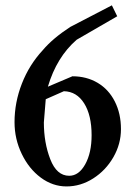

<svg xmlns="http://www.w3.org/2000/svg" viewBox="-20 -667 496 703"><path d="M409.2 -607.4 260.7 -521.5Q187.5 -458 155.3 -349.6L245.1 -387.7Q296.9 -387.7 337.4 -363.8Q377.9 -339.8 400.4 -295.4Q422.9 -251 422.9 -194.3Q422.9 -139.6 395 -91.3Q367.2 -43 321.3 -13.7Q275.4 15.6 223.6 15.6Q172.9 15.6 129.4 -16.6Q85.9 -48.8 59.6 -103.5Q33.2 -158.2 33.2 -219.7Q33.2 -292 60.1 -360.8Q86.9 -429.7 136.7 -483.4Q172.9 -526.4 237.3 -568.4L389.6 -647.5ZM147.5 -303.7 140.6 -218.8Q140.6 -144.5 164.1 -84Q187.5 -23.4 233.4 -23.4Q268.6 -23.4 292 -65.4Q315.4 -107.4 315.4 -171.9Q315.4 -245.1 288.1 -288.6Q260.7 -332 213.9 -333Z"/></svg>

Font: Comprehension Dark
Style: Regular
Weight: 700
Designer: Alfredo Marco Pradil
Foundry: Alfredo Marco Pradil
Version: 1.0